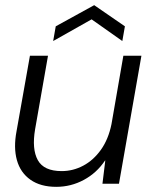

<svg xmlns="http://www.w3.org/2000/svg" viewBox="-20 -712 588 744"><path d="M198 12Q137 12 98 -15.5Q59 -43 45.5 -91.5Q32 -140 44 -203L96 -496H166L116 -211Q103 -134 126.5 -91.5Q150 -49 219 -49Q263 -49 302.5 -70Q342 -91 371 -131.5Q400 -172 412 -231L458 -496H528L441 0H377L388 -90H387Q355 -42 305 -15Q255 12 198 12ZM186 -553 196 -610 345 -692 464 -610 454 -553 335 -637Z"/></svg>

Font: DM Sans 28pt Light
Style: Italic
Weight: 300
Italic angle: -10°
Version: Version 4.004;gftools[0.9.30]